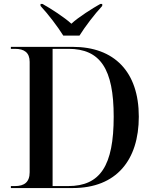

<svg xmlns="http://www.w3.org/2000/svg" viewBox="-20 -951 778 971"><path d="M300 -771H382C410 -816 458 -879 497 -921V-931H487C448 -909 376 -864 341 -831C305 -864 235 -909 195 -931H185V-921C224 -879 272 -816 300 -771ZM35 0H348C569 0 682 -142 682 -361C682 -588 558 -714 348 -714H35V-704H56C103 -704 130 -685 130 -638V-80C130 -30 103 -10 56 -10H35ZM325 -10H246V-704H326C487 -704 555 -603 555 -361C555 -113 487 -10 325 -10Z"/></svg>

Font: Noto Serif Display Medium
Style: Regular
Weight: 500
Designer: Monotype Design Team
Foundry: Monotype Imaging Inc.
Version: Version 2.009